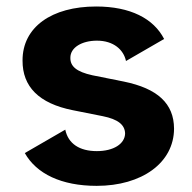

<svg xmlns="http://www.w3.org/2000/svg" viewBox="-20 -573 602 603"><path d="M208.5 -226.9 302.9 -208.1C350.5 -198.5 372.2 -181.1 372.9 -153.8C372.2 -121.4 337 -98.4 284.1 -98.4C230.1 -98.4 194.2 -121.4 185 -165.8L57.9 -92.3C94.5 -27.3 172.6 10.7 283.7 10.7C425.1 10.7 526.3 -61.4 526.6 -169C526.3 -247.9 474.8 -295.1 369 -316.8L270.2 -336.6C219.5 -347.7 200.6 -365.1 201 -391.3C200.6 -424 237.6 -445.3 284.4 -445.3C337 -445.3 368.3 -416.5 375.7 -381.4L495.4 -450.6C462.4 -514.9 389.2 -552.6 282 -552.6C142.4 -552.6 50.4 -487.9 50.8 -382.8C50.4 -301.1 101.9 -248.2 208.5 -226.9Z"/></svg>

Font: Inter-Hewn
Style: Bold
Weight: 700
Designer: Rasmus Andersson
Foundry: rsms
Version: Version 3.012;git-f93a4a705